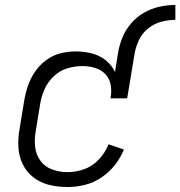

<svg xmlns="http://www.w3.org/2000/svg" viewBox="-20 -745 726 773"><path d="M252 8Q286 8 321 -0.5Q356 -9 387.5 -30Q419 -51 442 -80Q465 -109 479 -143L417 -164Q404 -131 378.5 -103.5Q353 -76 319.5 -64Q286 -52 252 -52Q220 -52 190.5 -62.5Q161 -73 143 -97.5Q125 -122 121.5 -153.5Q118 -185 124 -218L142 -328Q147 -358 160 -387Q173 -416 197 -438.5Q221 -461 251.5 -470Q282 -479 312 -479Q338 -479 363 -471.5Q388 -464 405 -445.5Q422 -427 426 -401Q430 -375 425 -349H492L522 -530Q527 -558 540 -585Q553 -612 577 -631Q601 -650 629.5 -657.5Q658 -665 686 -665V-725Q654 -725 622 -718Q590 -711 560 -694Q530 -677 507.5 -650.5Q485 -624 472.5 -593Q460 -562 455 -530L443 -455Q430 -483 405.5 -502.5Q381 -522 349.5 -530Q318 -538 285 -538Q255 -538 224 -530.5Q193 -523 166 -503Q139 -483 120.5 -455.5Q102 -428 92 -398Q82 -368 77 -337L59 -227Q52 -190 54 -153Q56 -116 71.5 -84Q87 -52 115 -30.5Q143 -9 178.5 -0.5Q214 8 252 8Z"/></svg>

Font: Iosevka Sparkle Light
Style: Italic
Weight: 300
Italic angle: -9°
Designer: Belleve Invis
Foundry: Belleve Invis
Version: Version 4.5.0; ttfautohint (v1.8.3)